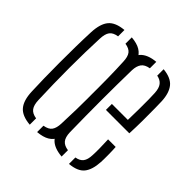

<svg xmlns="http://www.w3.org/2000/svg" viewBox="-164 -739 876 876"><g transform="rotate(45 274.0 -300.5)"><path d="M52 -108.5Q50.5 -144 49.5 -190.8Q48.5 -237.5 48.5 -289.5Q48.5 -341.5 49.2 -393.2Q50 -445 52 -491Q54.5 -547 77 -574Q99.5 -601 152.5 -605.5V-564.5Q125 -560.5 113.5 -545Q102 -529.5 101 -497Q99 -453 98 -404.5Q97 -356 97 -305.2Q97 -254.5 98 -203.2Q99 -152 101 -102.5Q102 -71 113.8 -55.2Q125.5 -39.5 152.5 -35.5V5.5Q99.5 1 76.8 -26Q54 -53 52 -108.5ZM200 5.5V-35.5Q228 -40 239 -55.5Q250 -71 251 -100.5Q253 -146.5 254 -195.5Q255 -244.5 255 -295.5Q255 -346.5 254.2 -397.8Q253.5 -449 251 -499.5Q250 -530.5 238.5 -545.5Q227 -560.5 200 -564.5V-605.5Q236 -602.5 257.2 -589.5Q278.5 -576.5 288.8 -552.5Q299 -528.5 300 -491Q301.5 -450.5 302.5 -403Q303.5 -355.5 303.5 -305.2Q303.5 -255 302.8 -205Q302 -155 300 -108.5Q299 -71.5 288.8 -47.2Q278.5 -23 257 -10.2Q235.5 2.5 200 5.5ZM257 -103.5Q256 -145 255.2 -193Q254.5 -241 254.5 -292.5Q254.5 -344 255 -395.5Q255.5 -447 257 -495.5Q259 -549 282.8 -575Q306.5 -601 358 -605.5V-564Q330.5 -559.5 319 -543.5Q307.5 -527.5 306.5 -500Q305.5 -454 305 -405Q304.5 -356 304.5 -305.2Q304.5 -254.5 305 -202.8Q305.5 -151 306.5 -99.5Q307.5 -68.5 319.8 -53.8Q332 -39 358 -35.5V5.5Q305 1 282 -25Q259 -51 257 -103.5ZM405.5 5.5V-36Q430 -40 441.2 -54.8Q452.5 -69.5 453.5 -99.5Q454.5 -114.5 454.2 -143.5Q454 -172.5 452.5 -200H501.5Q503 -178.5 503.2 -149Q503.5 -119.5 502.5 -103.5Q499.5 -51 478.2 -25Q457 1 405.5 5.5ZM350.5 -288V-326.5H453.5Q454.5 -360.5 454.8 -396Q455 -431.5 454.8 -459.8Q454.5 -488 453.5 -500Q452 -530 440 -545Q428 -560 405.5 -564V-605.5Q456.5 -600.5 478.2 -573.8Q500 -547 502.5 -496.5Q503 -485.5 503.5 -451.2Q504 -417 503.8 -372.8Q503.5 -328.5 501.5 -288Z"/></g></svg>

Font: Big Shoulders Stencil Text ExtraLight
Style: Regular
Weight: 250
Version: Version 2.001